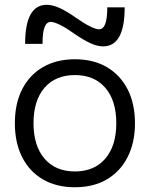

<svg xmlns="http://www.w3.org/2000/svg" viewBox="-20 -780 632 810"><path d="M295.8 10Q218.5 10 161.4 -23Q104.3 -56 73.5 -117Q42.7 -178 42.7 -260Q42.7 -343 73.5 -403.5Q104.3 -464 161.4 -497Q218.5 -530 295.7 -530Q373.9 -530 430.5 -497Q487 -464 518.2 -403.5Q549.4 -343 549.4 -260Q549.4 -178 518.2 -117Q487 -56 430.5 -23Q374 10 295.8 10ZM296 -56.7Q378 -56.7 424.3 -110.9Q470.6 -165 470.6 -260.1Q470.6 -356 424.3 -409.6Q378 -463.3 296 -463.3Q214 -463.3 167.7 -409.6Q121.4 -356 121.4 -260.1Q121.4 -165 167.7 -110.9Q214 -56.7 296 -56.7ZM415 -584.3Q390.7 -584.3 361.3 -597.8Q332 -611.3 290 -640Q258 -663 232.9 -675.3Q207.7 -687.6 194.4 -687.6Q176.7 -687.6 168 -665.3Q159.4 -643 159.4 -595H86Q86 -759.7 177 -759.7Q201.3 -759.7 231.2 -746.4Q261 -733 302 -704Q335 -681 359.7 -668.7Q384.3 -656.4 397.7 -656.4Q415.3 -656.4 424 -679.2Q432.6 -702 432.6 -749H506Q506 -584.3 415 -584.3Z"/></svg>

Font: M PLUS 2 Thin
Style: Regular
Weight: 100
Designer: Coji Morishita
Foundry: UNDERFOREST DESIGN
Version: Version 1.001